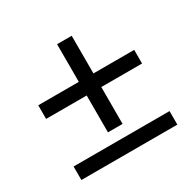

<svg xmlns="http://www.w3.org/2000/svg" viewBox="-129 -736 837 830"><g transform="rotate(-30 290.0 -320.5)"><path d="M50.5 -107.5H529.5V-40H50.5ZM529.5 -413V-345H326V-161H253V-345H50.5V-413H253V-601H326V-413Z"/></g></svg>

Font: Lato 2
Style: Regular
Weight: 400
Designer: Lukasz Dziedzic with Adam Twardoch and Botio Nikoltchev
Foundry: tyPoland Lukasz Dziedzic
Version: Version 2.015; 2015-08-06; http://www.latofonts.com/